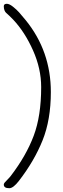

<svg xmlns="http://www.w3.org/2000/svg" viewBox="-20 -743 331 1012"><path d="M29 249Q0 249 0 230Q0 225 4.5 219.5Q9 214 19.5 203.5Q30 193 37 184Q118 78 157.5 -27Q197 -132 197 -284Q197 -381 154 -477.5Q111 -574 50 -639Q41 -649 29 -660Q17 -671 12 -675.5Q7 -680 3.5 -689Q0 -698 0 -710Q0 -723 16 -723Q29 -723 48 -708Q67 -693 80.5 -678Q94 -663 116 -636Q248 -473 248 -258Q248 -112 204.5 -3.5Q161 105 80 210Q50 249 29 249Z"/></svg>

Font: EB Garamond 08
Style: Regular
Weight: 400
Version: Version 0.016 ; ttfautohint (v1.5)